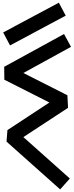

<svg xmlns="http://www.w3.org/2000/svg" viewBox="-20 -1445 556 1448"><path d="M423.8 -1424.8Q440.4 -1392.6 475.6 -1327.1Q335.9 -1252.9 55.7 -1102.5Q39.1 -1134.8 3.9 -1200.2Q143.6 -1274.4 423.8 -1424.8ZM433.6 -16.6Q298.8 -136.7 29.3 -377Q31.2 -406.2 36.1 -463.9Q141.6 -533.2 352.5 -671.9Q239.3 -729.5 12.7 -843.8Q12.7 -876 11.7 -941.4Q162.1 -1023.4 462.9 -1188.5Q480.5 -1156.2 515.6 -1091.8Q396.5 -1026.4 156.2 -894.5Q266.6 -838.9 488.3 -726.6Q489.3 -695.3 493.2 -631.8Q380.9 -558.6 156.2 -411.1Q273.4 -306.6 506.8 -98.6Q482.4 -71.3 433.6 -16.6Z"/></svg>

Font: Hector
Style: bold
Weight: 400
Designer: Cristian Lopez
Version: Version 1.0